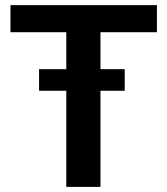

<svg xmlns="http://www.w3.org/2000/svg" viewBox="-20 -731 655 751"><path d="M467.8 -460.4V-376H373V0H239.3V-376H132.8V-460.4H239.3V-605H21V-710.9H593.8V-605H373V-460.4Z"/></svg>

Font: Vazirmatn RD FD SemiBold
Style: Regular
Weight: 600
Designer: Saber Rastikerdar
Foundry: Saber Rastikerdar
Version: Version 33.003